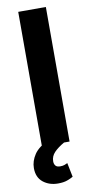

<svg xmlns="http://www.w3.org/2000/svg" viewBox="-100 -753 493 999"><g transform="rotate(-10 146.0 -253.0)"><path d="M219.2 -710.9V0H73.2V-710.9ZM119.1 -30.3 192.4 -1.5Q155.8 19.5 136.5 39.8Q117.2 60.1 117.2 86.9Q117.2 100.6 124.3 109.6Q131.3 118.7 149.4 118.7Q163.1 118.7 172.4 115.2Q181.6 111.8 188 108.4L203.1 183.1Q190.9 190.4 171.6 197.5Q152.3 204.6 122.6 204.6Q76.7 204.6 44.4 179Q12.2 153.3 12.2 104Q12.2 67.4 35.2 32.7Q58.1 -2 119.1 -30.3Z"/></g></svg>

Font: Vazirmatn RD UI
Style: Bold
Weight: 700
Designer: Saber Rastikerdar
Foundry: Saber Rastikerdar
Version: Version 33.003